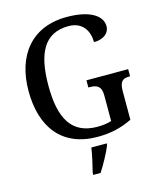

<svg xmlns="http://www.w3.org/2000/svg" viewBox="-135 -820 949 1138"><g transform="rotate(-15 339.5 -251.5)"><path d="M379 10C460 10 526 -6 591 -38V-214C591 -276 614 -287 650 -287H656V-331H400V-287H408C450 -287 479 -276 479 -218V-60C455 -52 424 -48 393 -48C233 -48 174 -159 174 -358C174 -560 233 -669 380 -669C468 -669 502 -604 502 -538C560 -538 598 -567 598 -611C598 -675 525 -724 384 -724C166 -724 52 -574 52 -358C52 -137 159 10 379 10ZM294 208V221H339C366 179 403 113 419 71V61H325C318 108 305 165 294 208Z"/></g></svg>

Font: Noto Serif Ethiopic SemiCondensed Medium
Style: Regular
Weight: 500
Width: 4
Designer: Monotype Design Team
Foundry: Monotype Imaging Inc.
Version: Version 2.102